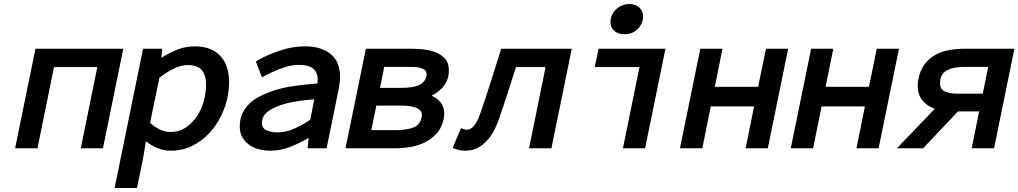

<svg xmlns="http://www.w3.org/2000/svg" viewBox="-20 -736 5055 953"><path d="M156 -494H592L491 0H381L463 -403H248L166 0H55Z M826 -81Q870 -81 903 -103.5Q936 -126 958.5 -160.5Q981 -195 992 -236.5Q1003 -278 1003 -315Q1003 -361 982.5 -387Q962 -413 912 -413Q875 -413 837.5 -393Q800 -373 771 -349L725 -127Q745 -107 772 -94Q799 -81 826 -81ZM704 -35Q696 21 685 76Q674 131 662 187L659 197H549L690 -494H785L781 -449Q816 -472 858.5 -489Q901 -506 946 -506Q992 -506 1024.5 -492Q1057 -478 1077.5 -454Q1098 -430 1107.5 -398Q1117 -366 1117 -330Q1117 -292 1109 -252Q1100 -207 1077 -160Q1054 -113 1018 -74.5Q982 -36 934 -12Q886 12 826 12Q792 12 760.5 -1.5Q729 -15 704 -35Z M1357 -79Q1400 -79 1442 -98Q1484 -117 1520 -142L1540 -243Q1511 -241 1479 -237Q1456 -234 1432 -229.5Q1408 -225 1385 -218Q1338 -204 1309 -182Q1280 -160 1280 -125Q1280 -100 1302.5 -89.5Q1325 -79 1357 -79ZM1512 -52Q1471 -27 1422 -7.5Q1373 12 1322 12Q1293 12 1265.5 5Q1238 -2 1217 -17Q1196 -32 1183 -54.5Q1170 -77 1170 -108Q1170 -143 1182 -170Q1194 -197 1214.5 -218Q1235 -239 1262.5 -254Q1290 -269 1320 -280Q1378 -301 1441.5 -309.5Q1505 -318 1556 -322Q1556 -327 1556.5 -330.5Q1557 -334 1557 -339Q1557 -378 1534 -396Q1511 -414 1466 -414Q1423 -414 1378.5 -397.5Q1334 -381 1295 -360L1280 -352L1250 -431L1260 -437Q1309 -465 1371 -485.5Q1433 -506 1493 -506Q1574 -506 1621 -468Q1668 -430 1668 -354Q1668 -340 1666 -326Q1664 -312 1662 -298L1601 0H1507Z M1976 -300Q1999 -300 2021 -303Q2043 -306 2060 -314Q2077 -322 2087 -335.5Q2097 -349 2097 -369Q2097 -390 2070 -398Q2056 -403 2039 -403.5Q2022 -404 2008 -404H1887L1866 -300ZM1946 -90Q1993 -90 2029 -102Q2065 -114 2073 -154Q2074 -158 2074 -165Q2074 -179 2065.5 -188Q2057 -197 2041 -203Q2025 -208 2006.5 -210Q1988 -212 1971 -212H1848L1823 -90ZM2122 -261Q2150 -249 2167.5 -227Q2185 -205 2185 -172Q2185 -165 2184 -158.5Q2183 -152 2182 -145Q2173 -103 2149 -75.5Q2125 -48 2092 -31Q2059 -14 2020 -7Q1981 0 1942 0H1695L1796 -494H2029Q2054 -494 2085 -490.5Q2116 -487 2143.5 -476Q2171 -465 2189.5 -444Q2208 -423 2208 -387Q2208 -343 2184.5 -311.5Q2161 -280 2122 -261Z M2688 -403H2541Q2502 -279 2460 -154Q2452 -130 2438.5 -101Q2425 -72 2405 -47Q2385 -22 2356.5 -5Q2328 12 2289 12Q2264 12 2240 3L2227 -2L2268 -100L2282 -95Q2291 -92 2297 -92Q2321 -92 2341 -123Q2350 -137 2356.5 -153Q2363 -169 2367 -182Q2393 -257 2417 -333Q2441 -409 2465 -485L2468 -494H2818L2717 0H2606Z M3154 -403H2932L2951 -494H3283L3182 0H3072ZM3010 -627Q3010 -644 3017 -660Q3024 -676 3036.5 -688.5Q3049 -701 3066.5 -708.5Q3084 -716 3104 -716Q3134 -716 3153 -698.5Q3172 -681 3172 -654Q3172 -619 3145.5 -592.5Q3119 -566 3079 -566Q3049 -566 3029.5 -582.5Q3010 -599 3010 -627Z M3456 -494H3566L3528 -305H3743L3782 -494H3892L3791 0H3681L3723 -208H3508L3466 0H3355Z M4006 -494H4116L4078 -305H4293L4332 -494H4442L4341 0H4231L4273 -208H4058L4016 0H3905Z M4858 -271 4885 -404H4763Q4712 -404 4679 -386Q4646 -368 4646 -322Q4646 -293 4670 -282Q4694 -271 4730 -271ZM4432 0 4620 -196Q4580 -210 4557.5 -239Q4535 -268 4535 -310Q4535 -330 4539 -345Q4547 -386 4567.5 -414.5Q4588 -443 4617.5 -460.5Q4647 -478 4684 -486Q4721 -494 4762 -494H5015L4914 0H4803L4840 -183H4735L4562 0Z"/></svg>

Font: Codetta
Style: Bold Italic
Weight: 700
Italic angle: -11°
Designer: Ulrich Proeller
Foundry: PROSA GmbH
Version: Version 2.00;September 29, 2018;FontCreator 11.5.0.2427 64-b